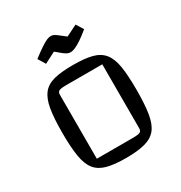

<svg xmlns="http://www.w3.org/2000/svg" viewBox="-164 -801 874 928"><g transform="rotate(-30 273.0 -337.5)"><path d="M274 9Q208 9 167.5 -2Q127 -13 105 -40.5Q83 -68 74.5 -119Q66 -170 66 -250Q66 -331 74.5 -381.5Q83 -432 105 -460Q127 -488 167.5 -498.5Q208 -509 274 -509Q339 -509 379.5 -498.5Q420 -488 442.5 -460Q465 -432 473 -381.5Q481 -331 481 -250Q481 -170 472.5 -119Q464 -68 442 -40.5Q420 -13 379 -2Q338 9 274 9ZM148 -59H350Q379 -59 389 -64Q399 -69 399 -84V-441H198Q168 -441 158 -436Q148 -431 148 -416ZM297 -568Q288 -568 280.5 -571Q273 -574 261 -583Q249 -592 227 -611L165 -579L140 -620Q173 -645 194 -659Q215 -673 228 -678.5Q241 -684 251 -684Q259 -684 266 -681Q273 -678 285 -669Q297 -660 321 -641L383 -672L408 -632Q380 -609 359 -595Q338 -581 323 -574.5Q308 -568 297 -568Z"/></g></svg>

Font: Changa Light
Style: Regular
Weight: 300
Designer: Eduardo Rodriguez Tunni
Foundry: Eduardo Rodriguez Tunni
Version: Version 3.002; ttfautohint (v1.8.2)